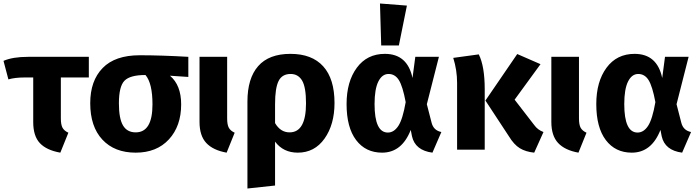

<svg xmlns="http://www.w3.org/2000/svg" viewBox="-28 -856 3995 1098"><path d="M480 -413H320V-179Q320 -143 329.5 -125.5Q339 -108 363 -97L317 17Q238 3 200 -37.5Q162 -78 162 -158V-413H114Q57 -413 20 -402L-8 -508Q45 -531 133 -531H480Z M1049 -531V-416L944 -423Q1008 -369 1008 -259Q1008 -135 938 -59Q868 17 748 17Q627 17 557.5 -57.5Q488 -132 488 -266Q488 -394 559 -467Q630 -540 771 -540Q894 -540 1049 -531ZM748 -99Q844 -99 844 -259Q844 -380 804 -427H803Q716 -427 684 -394.5Q652 -362 652 -265Q652 -178 675.5 -138.5Q699 -99 748 -99Z M1271 -531V-179Q1271 -143 1280.5 -125.5Q1290 -108 1314 -97L1268 17Q1190 3 1151.5 -38.5Q1113 -80 1113 -159V-531Z M1885 -267Q1885 -144 1828 -63.5Q1771 17 1675 17Q1592 17 1545 -46V205L1387 222V-275Q1387 -408 1448.5 -478Q1510 -548 1633 -548Q1756 -548 1820.5 -476.5Q1885 -405 1885 -267ZM1628 -99Q1722 -99 1722 -265Q1722 -358 1699.5 -395.5Q1677 -433 1634 -433Q1585 -433 1565 -392.5Q1545 -352 1545 -260V-152Q1576 -99 1628 -99Z M2145 -836 2299 -824 2253 -596H2152ZM2173 -548Q2302 -548 2331 -410L2347 -531H2482L2413 -260L2440 -155Q2451 -110 2496 -101L2445 17Q2346 4 2328 -77L2321 -113Q2270 17 2157 17Q2063 17 2008.5 -55Q1954 -127 1954 -261Q1954 -389 2012.5 -468.5Q2071 -548 2173 -548ZM2114 -261Q2114 -98 2190 -98Q2225 -98 2250 -136Q2275 -174 2292 -272Q2275 -363 2253 -398Q2231 -433 2194 -433Q2157 -433 2135.5 -389.5Q2114 -346 2114 -261Z M3063 -489 2915 -286 3027 -141Q3047 -113 3080 -101L3027 17Q2978 12 2944.5 -8.5Q2911 -29 2882 -77L2748 -281L2930 -547ZM2710 -545Q2744 -477 2744 -345V0H2586V-382Q2586 -455 2564 -525Z M3283 -531V-179Q3283 -143 3292.5 -125.5Q3302 -108 3326 -97L3280 17Q3202 3 3163.5 -38.5Q3125 -80 3125 -159V-531Z M3601 -548Q3730 -548 3759 -410L3775 -531H3910L3841 -260L3868 -155Q3879 -110 3924 -101L3873 17Q3774 4 3756 -77L3749 -113Q3698 17 3585 17Q3491 17 3436.5 -55Q3382 -127 3382 -261Q3382 -389 3440.5 -468.5Q3499 -548 3601 -548ZM3542 -261Q3542 -98 3618 -98Q3653 -98 3678 -136Q3703 -174 3720 -272Q3703 -363 3681 -398Q3659 -433 3622 -433Q3585 -433 3563.5 -389.5Q3542 -346 3542 -261Z"/></svg>

Font: FiraGO
Style: Bold
Weight: 700
Designer: bBox Type
Foundry: bBox Type GmbH
Version: Version 1.001;PS 001.001;hotconv 1.0.88;makeotf.lib2.5.64775